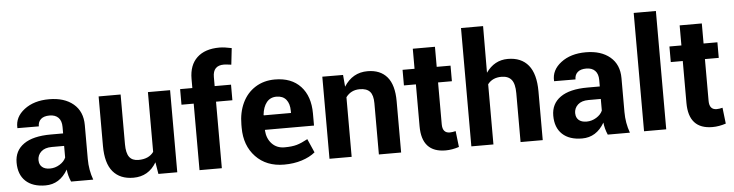

<svg xmlns="http://www.w3.org/2000/svg" viewBox="-45 -896 4236 1108"><g transform="rotate(-5 2073.5 -342.0)"><path d="M180.2 10.3Q106 10.3 65.4 -27.8Q24.9 -65.9 24.9 -135Q24.9 -204.1 78.6 -241.9Q132.3 -279.8 235.8 -279.8H307.1V-317.4Q307.1 -352.5 289.1 -371.1Q271 -389.6 238 -389.6Q205.1 -389.6 188 -374.5Q170.9 -359.4 170.9 -332.5L46.9 -333V-335.4Q43.5 -397.5 99.4 -440.4Q155.3 -483.4 243.4 -483.4Q331.5 -483.4 383.8 -439.5Q436 -395.5 436 -316.9V-120.1Q436 -56.2 457 1H328.6Q313 -35.2 309.6 -70.3Q262.7 10.3 180.2 10.3ZM151.9 -137.2H152.3Q152.3 -113.3 168.2 -98.9Q184.1 -84.5 214.1 -84.5Q244.1 -84.5 270.5 -100.8Q296.9 -117.2 306.6 -140.1V-207.5H235.4Q195.3 -207.5 173.6 -187.7Q151.9 -168 151.9 -137.2Z M689.5 10.3Q612.3 10.3 571 -38.6Q529.8 -87.4 529.8 -187.5V-474.6H657.2V-186.5Q657.2 -135.3 674.3 -112.3Q691.4 -89.4 727.1 -89.4Q787.1 -89.4 815.4 -128.4V-474.6H943.8V1H834.5L823.2 -67.4Q777.3 10.3 689.5 10.3Z M1202.1 0H1072.8V-385.3H1002V-475.6H1072.8V-528.3Q1072.8 -608.4 1118.7 -651.6Q1164.6 -694.8 1248.5 -694.8Q1276.9 -694.8 1319.3 -685.5L1308.6 -590.3Q1276.9 -594.7 1265.6 -594.7Q1202.1 -594.7 1202.1 -528.3V-475.6H1296.9V-385.3H1202.1Z M1627.4 -294.4Q1627.4 -336.4 1608.2 -360.1Q1588.9 -383.8 1552.2 -383.8Q1515.6 -383.8 1494.6 -357.4Q1473.6 -331.1 1468.8 -285.2L1470.2 -282.7H1627.4ZM1562.5 10.7Q1460 10.7 1398.2 -54.2Q1336.4 -119.1 1336.4 -222.7V-240.2Q1336.4 -311 1362.5 -366.2Q1388.7 -421.4 1437.7 -452.4Q1486.8 -483.4 1551.3 -483.4Q1647 -483.4 1700.2 -426Q1753.4 -368.7 1753.4 -268.6V-198.7H1469.7L1468.8 -195.8Q1472.2 -147.5 1500.5 -117.9Q1528.8 -88.4 1572.8 -88.4Q1616.7 -88.4 1644.5 -96.4Q1672.4 -104.5 1708 -124L1742.7 -44.9V-44.4Q1711.9 -19 1665.3 -4.2Q1618.7 10.7 1562.5 10.7Z M2087.9 -484.4Q2161.6 -484.4 2201.2 -438Q2240.7 -391.6 2240.7 -296.9V0H2111.8V-296.9Q2111.8 -343.8 2093 -364.3Q2074.2 -384.8 2034.2 -384.8Q1983.4 -384.8 1954.1 -345.2V0H1825.7V-475.6L1945.8 -475.1L1951.7 -406.7Q2001 -484.4 2087.9 -484.4Z M2359.9 -590.8H2488.3V-474.6H2568.4V-384.3H2488.3V-142.1Q2488.3 -90.8 2530.8 -90.8Q2545.9 -90.8 2564.9 -95.7L2575.7 -2.9Q2535.2 10.3 2498 10.3Q2359.9 10.3 2359.9 -141.6V-384.3H2290.5V-474.6H2359.9Z M2774.4 -415.5Q2822.8 -484.4 2900.6 -484.4Q2978.5 -484.4 3019.8 -434.1Q3061 -383.8 3061 -282.2V0H2932.6V-283.2Q2932.6 -337.4 2913.6 -361.1Q2894.5 -384.8 2855 -384.8Q2803.2 -384.8 2775.4 -348.6V0H2647.5V-685.5H2775.4Z M3289.1 10.3Q3214.8 10.3 3174.3 -27.8Q3133.8 -65.9 3133.8 -135Q3133.8 -204.1 3187.5 -241.9Q3241.2 -279.8 3344.7 -279.8H3416V-317.4Q3416 -352.5 3397.9 -371.1Q3379.9 -389.6 3346.9 -389.6Q3314 -389.6 3296.9 -374.5Q3279.8 -359.4 3279.8 -332.5L3155.8 -333V-335.4Q3152.3 -397.5 3208.3 -440.4Q3264.2 -483.4 3352.3 -483.4Q3440.4 -483.4 3492.7 -439.5Q3544.9 -395.5 3544.9 -316.9V-120.1Q3544.9 -56.2 3565.9 1H3437.5Q3421.9 -35.2 3418.5 -70.3Q3371.6 10.3 3289.1 10.3ZM3260.7 -137.2H3261.2Q3261.2 -113.3 3277.1 -98.9Q3293 -84.5 3323 -84.5Q3353 -84.5 3379.4 -100.8Q3405.8 -117.2 3415.5 -140.1V-207.5H3344.2Q3304.2 -207.5 3282.5 -187.7Q3260.7 -168 3260.7 -137.2Z M3776.4 -685.5V0H3647.9V-685.5Z M3905.8 -590.8H4034.2V-474.6H4114.3V-384.3H4034.2V-142.1Q4034.2 -90.8 4076.7 -90.8Q4091.8 -90.8 4110.8 -95.7L4121.6 -2.9Q4081.1 10.3 4043.9 10.3Q3905.8 10.3 3905.8 -141.6V-384.3H3836.4V-474.6H3905.8Z"/></g></svg>

Font: Yantramanav
Style: Bold
Weight: 700
Version: Version 1.001;PS 1.0;hotconv 1.0.72;makeotf.lib2.5.5900; ttf